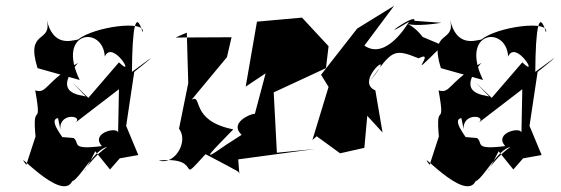

<svg xmlns="http://www.w3.org/2000/svg" viewBox="-20 -601 1942 665"><path d="M459 -64 417 -165 445 -352C491 -389 550 -436 437 -352C438 -506 450 -570 474 -489C488 -533 306 -509 250 -464C223 -459 164 -440 142 -532C162 -449 67 -502 110 -365L256 -324C173 -495 337 -514 343 -405C369 -466 454 -325 392 -385L286 -262L230 -316L282 -262C299 -275 143 -256 250 -383C135 -317 144 -275 102 -288C130 -132 83 -283 108 -85C116 -184 117 -168 71 -30C16 -103 192 103 230 27C258 16 307 -84 351 -92C270 -37 242 60 310 -77L361 -14C447 -112 445 -106 358 -46ZM189 -153C184 -215 278 -200 237 -173L392 -292L389 -138C395 -166 290 -142 333 -95C221 -81 258 -106 235 -123L187 -127C236 -86 136 -185 181 -192Z M764 -100C657 -24 723 -85 788 -153C636 -183 683 -276 644 -256L766 -403L782 -472L588 -471L627 -488L632 -313L600 -155C634 -112 586 -28 530 -45C692 -61 586 48 692 -67C827 4 803 -9 809 1L805 -49L1071 -85L939 -72L928 -281L1109 -365L1118 -441L1026 -540L870 -526L831 -301L900 -347L862 -204C877 -217 765 -183 817 -134Z M1415 -529C1425 -561 1269 -448 1397 -526C1394 -522 1319 -390 1242 -443L1345 -581L1217 -502L1092 -342L1118 -300L1062 -116L1077 -129L1158 -70L1242 -89L1252 -200L1305 -142L1280 -288C1201 -321 1370 -452 1261 -320C1339 -428 1343 -434 1430 -399C1498 -434 1367 -299 1513 -444L1444 -473C1382 -553 1345 -496 1509 -522Z M1856 -64 1814 -165 1842 -352C1888 -389 1947 -436 1834 -352C1835 -506 1847 -570 1871 -489C1885 -533 1703 -509 1647 -464C1620 -459 1561 -440 1539 -532C1559 -449 1464 -502 1507 -365L1653 -324C1570 -495 1734 -514 1740 -405C1766 -466 1851 -325 1789 -385L1683 -262L1627 -316L1679 -262C1696 -275 1540 -256 1647 -383C1532 -317 1541 -275 1499 -288C1527 -132 1480 -283 1505 -85C1513 -184 1514 -168 1468 -30C1413 -103 1589 103 1627 27C1655 16 1704 -84 1748 -92C1667 -37 1639 60 1707 -77L1758 -14C1844 -112 1842 -106 1755 -46ZM1586 -153C1581 -215 1675 -200 1634 -173L1789 -292L1786 -138C1792 -166 1687 -142 1730 -95C1618 -81 1655 -106 1632 -123L1584 -127C1633 -86 1533 -185 1578 -192Z"/></svg>

Font: Asimov Silicon
Style: Regular
Weight: 400
Designer: Google
Version: Version 2.000980; 2014